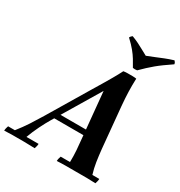

<svg xmlns="http://www.w3.org/2000/svg" viewBox="-283 -1097 1173 1249"><g transform="rotate(30 303.5 -473.0)"><path d="M-68 2Q-68 -6 -65.5 -17Q-63 -28 -60 -35H-9Q26 -79 54 -122Q82 -165 109 -210L294 -519Q310 -545 330 -578.5Q350 -612 371.5 -649Q393 -686 410 -720Q421 -722 440 -722.5Q459 -723 478.5 -722.5Q498 -722 507 -720L363 -545L162 -210Q141 -175 118 -128.5Q95 -82 78 -35H169Q169 -28 166.5 -17Q164 -6 161 2Q120 0 82.5 0Q45 0 28 0Q10 0 -11.5 0Q-33 0 -68 2ZM573 -35H625Q625 -27 622.5 -16.5Q620 -6 617 2Q583 0 552.5 0Q522 0 469 0Q431 0 396 0Q361 0 327 2Q327 -6 329.5 -17Q332 -28 335 -35H405Q406 -81 403 -122.5Q400 -164 395 -210L363 -545L507 -720Q505 -669 506.5 -621.5Q508 -574 513 -518L542 -210Q547 -162 553.5 -119.5Q560 -77 573 -35ZM425 -230H160L169 -270H434ZM663 -948Q668 -943 671 -938Q674 -933 675 -925Q641 -902 615.5 -883.5Q590 -865 569 -847.5Q548 -830 528 -811.5Q508 -793 485 -770Q468 -767 453 -770Q438 -797 423.5 -821Q409 -845 388 -870.5Q367 -896 332 -929Q338 -941 349 -948Q378 -937 399 -926.5Q420 -916 440 -905Q460 -894 486 -880Q517 -892 543.5 -903Q570 -914 598.5 -925.5Q627 -937 663 -948Z"/></g></svg>

Font: Poltawski Nowy
Style: Bold Italic
Weight: 700
Italic angle: -12°
Designer: Adam Pótawski, Mateusz Machalski, Borys Kosmynka, Ania Wieluska
Foundry: Capitalics.wtf
Version: Version 1.001;gftools[0.9.25]